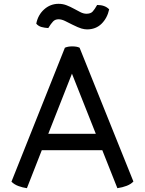

<svg xmlns="http://www.w3.org/2000/svg" viewBox="-20 -972 759 1006"><path d="M121 14Q99 11 77 3Q55 -5 40 -20L320 -722Q336 -729 358 -729Q383 -729 397 -722L679 -21Q666 -7 644 1.5Q622 10 595 14L516 -185H199ZM233 -271H482L357 -586ZM433 -900Q455 -900 465.5 -911.5Q476 -923 489 -946Q530 -946 552 -923Q542 -877 512 -847.5Q482 -818 436 -818Q423 -818 407 -822.5Q391 -827 359 -843Q338 -854 320 -862.5Q302 -871 287 -871Q269 -871 258 -859.5Q247 -848 233 -825Q214 -826 197.5 -830.5Q181 -835 170 -848Q179 -894 211.5 -923Q244 -952 287 -952Q309 -952 328.5 -944.5Q348 -937 368 -926Q383 -918 400 -909Q417 -900 433 -900Z"/></svg>

Font: Borel
Style: Regular
Weight: 400
Designer: Rosalie Wagner
Foundry: ANRT
Version: Version 1.007; ttfautohint (v1.8.4.7-5d5b)